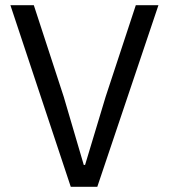

<svg xmlns="http://www.w3.org/2000/svg" viewBox="-20 -718 649 738"><path d="M354 0 589 -698H502L386 -346L307 -84H302L225 -346L110 -698H20L252 0Z"/></svg>

Font: IBM Plex Devanagari
Style: Regular
Weight: 400
Designer: Mike Abbink, Paul van der Laan, Pieter van Rosmalen, Erin McLaughlin
Foundry: Bold Monday
Version: Version 1.0